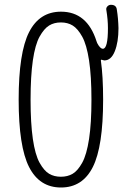

<svg xmlns="http://www.w3.org/2000/svg" viewBox="-20 -790 540 819"><path d="M290 -681.2Q268.6 -694.3 239.7 -694.3Q210.9 -694.3 189.5 -681.2Q168 -668 148.9 -633.8Q129.9 -599.6 120.1 -532.2Q110.4 -464.8 110.4 -364.7Q110.4 -264.6 120.1 -197.3Q129.9 -129.9 148.9 -95.7Q168 -61.5 189.5 -48.8Q210.9 -36.1 239.7 -36.1Q268.6 -36.1 290 -48.8Q311.5 -61.5 330.6 -95.7Q349.6 -129.9 359.9 -197.3Q370.1 -264.6 370.1 -364.7Q370.1 -464.8 359.9 -532.2Q349.6 -599.6 330.6 -633.8Q311.5 -668 290 -681.2ZM240.2 -740.2Q351.6 -740.2 391.6 -614.3Q393.6 -608.4 394.5 -606.4Q407.2 -582 418.9 -582Q440.4 -582 440.4 -669.9Q440.4 -706.1 433.6 -747.1Q431.6 -755.9 438 -762.7Q444.3 -769.5 453.1 -769.5Q476.6 -769.5 478.5 -748Q484.4 -711.9 485.4 -669.9Q485.4 -610.4 469.7 -571.3Q454.1 -532.2 424.8 -532.2L413.1 -535.2Q410.2 -536.1 410.2 -532.2Q419.9 -464.8 419.9 -365.2Q419.9 -165 376 -77.6Q332 9.8 240.2 9.8Q148.4 9.8 104 -77.6Q59.6 -165 59.6 -365.2Q59.6 -565.4 104 -652.8Q148.4 -740.2 240.2 -740.2Z"/></svg>

Font: Rounded-L Mgen+ 1m light
Style: Regular
Weight: 200
Designer: [Source Han Sans]
Ryoko NISHIZUKA  (kana & ideographs); Paul D. Hunt (Latin, Greek & Cyrillic); Wenlong ZHANG  (bopomofo
Version: Version 1.059.20150602